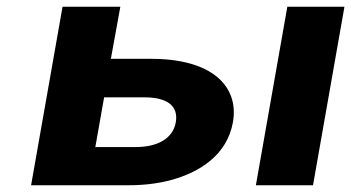

<svg xmlns="http://www.w3.org/2000/svg" viewBox="-20 -548 1039 568"><path d="M308 -374 336 -528H165L72 0H362C405 0 445 -5 481 -14C573 -38 652 -91 669 -186C674 -214 672 -239 664 -262C638 -334 553 -374 428 -374ZM906 0 999 -528H830L737 0ZM500 -186C491 -136 443 -113 382 -113H262L288 -260H408C471 -260 509 -237 500 -186Z"/></svg>

Font: Asimov
Style: XWidIt
Weight: 500
Designer: Google
Version: Version 2.000980; 2014